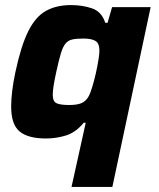

<svg xmlns="http://www.w3.org/2000/svg" viewBox="-20 -538 625 757"><path d="M262 199 318 -54H310Q279 -16 240.5 -4Q202 8 161 8Q91 8 57.5 -19.5Q24 -47 24 -118Q24 -145 28 -179Q32 -213 41 -255Q63 -358 91.5 -415Q120 -472 161 -495Q202 -518 260 -518Q305 -518 343 -505Q381 -492 395 -448H404L422 -510H574L423 199ZM253 -124Q284 -124 301.5 -131.5Q319 -139 330 -159Q336 -170 343.5 -194.5Q351 -219 357.5 -247.5Q364 -276 368 -301Q372 -326 372 -338Q372 -367 356.5 -376.5Q341 -386 309 -386Q282 -386 265.5 -382.5Q249 -379 238.5 -366.5Q228 -354 220 -327.5Q212 -301 202 -255Q195 -223 191.5 -201Q188 -179 188 -164Q188 -138 203 -131Q218 -124 253 -124Z"/></svg>

Font: Saira
Style: Bold Italic
Weight: 700
Italic angle: -12°
Designer: Hector Gatti with collaboration of the Omnibus-Type team
Foundry: Omnibus-Type
Version: Version 1.100; ttfautohint (v1.8.3)